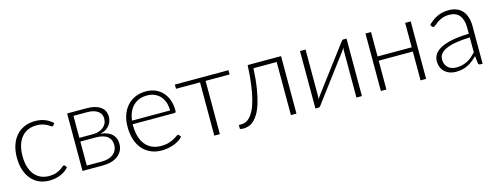

<svg xmlns="http://www.w3.org/2000/svg" viewBox="-21 -1051 4136 1605"><g transform="rotate(-15 2046.5 -249.0)"><path d="M416.5 -431Q414 -428.5 411.8 -426.8Q409.5 -425 405.5 -425Q400.5 -425 392 -431.8Q383.5 -438.5 369 -446.5Q354.5 -454.5 332.8 -461.2Q311 -468 280 -468Q237 -468 203.8 -452.8Q170.5 -437.5 147.5 -409Q124.5 -380.5 112.8 -340Q101 -299.5 101 -249Q101 -196.5 113.2 -156Q125.5 -115.5 148 -87.8Q170.5 -60 202.5 -45.5Q234.5 -31 273.5 -31Q309.5 -31 333.8 -39.5Q358 -48 373.8 -58Q389.5 -68 398.5 -76.5Q407.5 -85 413.5 -85Q419.5 -85 423.5 -80L436 -64Q424.5 -49 407 -36Q389.5 -23 367.5 -13.5Q345.5 -4 319.8 1.2Q294 6.5 266 6.5Q218.5 6.5 179.2 -10.8Q140 -28 111.8 -60.8Q83.5 -93.5 67.8 -141Q52 -188.5 52 -249Q52 -306 67 -353Q82 -400 111 -434Q140 -468 181.8 -486.8Q223.5 -505.5 277.5 -505.5Q326 -505.5 363.5 -490Q401 -474.5 429 -448Z M729.5 -34Q761 -34 786.5 -41.5Q812 -49 829.5 -63Q847 -77 856.5 -97Q866 -117 866 -141.5Q866 -164 858.5 -182.5Q851 -201 834.8 -214.2Q818.5 -227.5 792.8 -234.8Q767 -242 731 -242H599.5V-34ZM599.5 -464.5V-274H717.5Q744.5 -274 767.5 -281.2Q790.5 -288.5 807 -302Q823.5 -315.5 832.8 -334.2Q842 -353 842 -376Q842 -393 835.8 -408.8Q829.5 -424.5 814.8 -437Q800 -449.5 776.2 -457Q752.5 -464.5 717.5 -464.5ZM719 -497.5Q764 -497.5 795.5 -488.2Q827 -479 846.5 -463.2Q866 -447.5 875 -426.5Q884 -405.5 884 -382.5Q884 -366 879 -347.8Q874 -329.5 862 -312.5Q850 -295.5 829.8 -282Q809.5 -268.5 779 -262Q846.5 -254 878.5 -221.8Q910.5 -189.5 910.5 -141Q910.5 -107.5 897.2 -81.2Q884 -55 860.2 -37Q836.5 -19 803.2 -9.5Q770 0 730 0H553.5V-497.5Z M1391.5 -299Q1391.5 -339 1380.2 -370.8Q1369 -402.5 1348.5 -424.5Q1328 -446.5 1299.8 -458.2Q1271.5 -470 1237.5 -470Q1199 -470 1168.5 -458Q1138 -446 1115.8 -423.5Q1093.5 -401 1080 -369.5Q1066.5 -338 1062 -299ZM1059.5 -268.5V-259Q1059.5 -203 1072.5 -160.5Q1085.5 -118 1109.5 -89.2Q1133.5 -60.5 1167.5 -46Q1201.5 -31.5 1243.5 -31.5Q1281 -31.5 1308.5 -39.8Q1336 -48 1354.8 -58.2Q1373.5 -68.5 1384.5 -76.8Q1395.5 -85 1400.5 -85Q1407 -85 1410.5 -80L1423.5 -64Q1411.5 -49 1391.8 -36Q1372 -23 1347.8 -13.8Q1323.5 -4.5 1295.8 1Q1268 6.5 1240 6.5Q1189 6.5 1147 -11.2Q1105 -29 1075 -63Q1045 -97 1028.8 -146.2Q1012.5 -195.5 1012.5 -259Q1012.5 -312.5 1027.8 -357.8Q1043 -403 1071.8 -435.8Q1100.5 -468.5 1142.2 -487Q1184 -505.5 1237 -505.5Q1279 -505.5 1315 -491Q1351 -476.5 1377.5 -448.8Q1404 -421 1419.2 -380.5Q1434.5 -340 1434.5 -287.5Q1434.5 -276.5 1431.5 -272.5Q1428.5 -268.5 1421.5 -268.5Z M1950 -461H1742V0H1694V-461H1486V-497.5H1950Z M2405 0H2357V-459.5H2156Q2151 -361 2139.2 -288.2Q2127.5 -215.5 2111.5 -163.8Q2095.5 -112 2075.5 -79Q2055.5 -46 2033.8 -27Q2012 -8 1989.5 -1Q1967 6 1945 6Q1933 6 1924 4Q1915 2 1915 -2V-32.5H1937Q1955 -32.5 1973.8 -39.8Q1992.5 -47 2011 -66Q2029.5 -85 2046.5 -118Q2063.5 -151 2077.2 -202.8Q2091 -254.5 2101.2 -327Q2111.5 -399.5 2116 -497.5H2405Z M2971.5 -497.5V0H2924V-401Q2924 -408 2924.5 -416Q2925 -424 2926 -432Q2922.5 -425 2919.2 -419.2Q2916 -413.5 2912.5 -409Q2911.5 -408 2898.5 -390.2Q2885.5 -372.5 2864.2 -344.5Q2843 -316.5 2816.2 -281Q2789.5 -245.5 2762 -208.5Q2697 -122 2614.5 -12Q2611.5 -7.5 2606.8 -3.8Q2602 0 2596.5 0H2569V-497.5H2617V-96.5Q2617 -89.5 2616.5 -81.5Q2616 -73.5 2615 -65.5Q2618 -72.5 2621.5 -78.2Q2625 -84 2628 -88.5Q2628.5 -89.5 2641.8 -107Q2655 -124.5 2676.2 -152.8Q2697.5 -181 2724 -216.5Q2750.5 -252 2778.5 -289Q2843.5 -375.5 2926 -485Q2929 -490 2933.8 -493.8Q2938.5 -497.5 2944 -497.5Z M3527 -497.5V0H3479V-249.5H3183.5V0H3135.5V-497.5H3183.5V-286H3479V-497.5Z M3969.5 -240.5Q3898.5 -238 3847.2 -229.2Q3796 -220.5 3762.8 -205.5Q3729.5 -190.5 3713.5 -169.8Q3697.5 -149 3697.5 -122.5Q3697.5 -97.5 3705.8 -79.2Q3714 -61 3727.8 -49.2Q3741.5 -37.5 3759.5 -32Q3777.5 -26.5 3797 -26.5Q3826 -26.5 3850.2 -32.8Q3874.5 -39 3895.2 -50.2Q3916 -61.5 3934 -77Q3952 -92.5 3969.5 -110.5ZM3677 -427Q3716 -466 3759 -486Q3802 -506 3856.5 -506Q3896.5 -506 3926.5 -493.2Q3956.5 -480.5 3976.2 -456.8Q3996 -433 4006 -399.2Q4016 -365.5 4016 -324V0H3997Q3982 0 3978.5 -14L3971.5 -78Q3951 -58 3930.8 -42Q3910.5 -26 3888.5 -15Q3866.5 -4 3841 2Q3815.5 8 3785 8Q3759.5 8 3735.5 0.5Q3711.5 -7 3692.8 -22.5Q3674 -38 3662.8 -62.2Q3651.5 -86.5 3651.5 -120.5Q3651.5 -152 3669.5 -179Q3687.5 -206 3726 -226Q3764.5 -246 3824.8 -258Q3885 -270 3969.5 -272V-324Q3969.5 -393 3939.8 -430.2Q3910 -467.5 3851.5 -467.5Q3815.5 -467.5 3790.2 -457.5Q3765 -447.5 3747.5 -435.5Q3730 -423.5 3719 -413.5Q3708 -403.5 3700.5 -403.5Q3695 -403.5 3691.5 -406Q3688 -408.5 3685.5 -412.5Z"/></g></svg>

Font: Lato 2
Style: Regular
Weight: 300
Designer: Lukasz Dziedzic with Adam Twardoch and Botio Nikoltchev
Foundry: tyPoland Lukasz Dziedzic
Version: Version 2.015; 2015-08-06; http://www.latofonts.com/